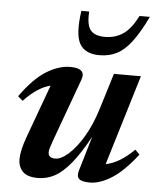

<svg xmlns="http://www.w3.org/2000/svg" viewBox="-50 -714 633 769"><g transform="rotate(5 266.0 -329.0)"><path d="M291.5 -30 333.5 -171.5Q295.5 -102.5 262.5 -62.2Q229.5 -22 197.8 -5Q166 12 131 12Q88.5 12 69.8 -7Q51 -26 51 -57.5Q51 -91 72 -149L149.5 -361Q97.5 -348.5 43 -290.5L23.5 -307.5Q77 -382 126.5 -412.2Q176 -442.5 222 -442.5Q287 -442.5 270.5 -396L176.5 -138Q171 -122 168 -112Q165 -102 165 -94.5Q165 -71.5 193.5 -71.5Q216.5 -71.5 246.2 -97.8Q276 -124 304.8 -172.2Q333.5 -220.5 353.5 -285.5L398 -430H506.5L396.5 -67Q422 -71.5 450.8 -88.2Q479.5 -105 510 -135L528 -117Q475.5 -48.5 427.8 -18.2Q380 12 340.5 12Q308 12 296.8 2.2Q285.5 -7.5 291.5 -30ZM348.5 -574.5Q391 -574.5 422.2 -596Q453.5 -617.5 480 -670H521.5Q490.5 -605.5 462.2 -568.2Q434 -531 403.2 -515.2Q372.5 -499.5 333.5 -499.5Q275.5 -499.5 254 -537Q232.5 -574.5 246 -670H277.5Q274 -616.5 290.8 -595.5Q307.5 -574.5 348.5 -574.5Z"/></g></svg>

Font: Newsreader 16pt SemiBold
Style: Italic
Weight: 600
Italic angle: -17°
Designer: Hugues Gentile
Foundry: Production Type
Version: Version 1.003; ttfautohint (v1.8.3)